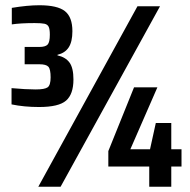

<svg xmlns="http://www.w3.org/2000/svg" viewBox="-20 -712 723 732"><path d="M24 -314V-376Q79 -371 116 -371Q150 -371 161.5 -379Q173 -387 173 -417Q173 -448 164.5 -457.5Q156 -467 130 -467H74V-533H130Q153 -533 161.5 -542Q170 -551 170 -580Q170 -601 165.5 -610Q161 -619 149.5 -621.5Q138 -624 112 -624Q58 -624 25 -619V-682Q85 -692 130 -692Q199 -692 227.5 -669.5Q256 -647 256 -593Q256 -553 242 -531.5Q228 -510 199 -503V-501Q230 -494 245 -473.5Q260 -453 260 -409Q260 -353 232 -328.5Q204 -304 129 -304Q72 -304 24 -314ZM126 0 504 -688H590L211 0ZM549 0V-77H393V-136L491 -379H580L477 -143H552L574 -243H633V-143H672V-77H633V0Z"/></svg>

Font: Saira Semi Condensed SemiBold
Style: Regular
Weight: 600
Width: 4
Designer: Hector Gatti with collaboration of the Omnibus-Type team
Foundry: Omnibus-Type
Version: Version 1.001; ttfautohint (v1.8)